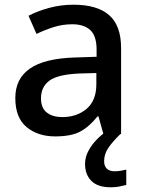

<svg xmlns="http://www.w3.org/2000/svg" viewBox="-20 -569 614 815"><path d="M292 -549Q393 -549 443.5 -504.5Q494 -460 494 -365V0H419L398 -75H394Q359 -31 320.5 -10.5Q282 10 214 10Q141 10 93 -29.5Q45 -69 45 -153Q45 -235 107 -278Q169 -321 298 -325L390 -328V-358Q390 -417 363 -441.5Q336 -466 287 -466Q246 -466 208 -454Q170 -442 135 -425L101 -502Q139 -522 188.5 -535.5Q238 -549 292 -549ZM317 -257Q225 -253 189.5 -226.5Q154 -200 154 -152Q154 -110 179 -91Q204 -72 244 -72Q306 -72 347.5 -107Q389 -142 389 -212V-259ZM422 115Q422 136 433.5 147Q445 158 465 158Q482 158 494.5 155.5Q507 153 516 151V216Q501 220 485.5 223Q470 226 450 226Q395 226 368 199Q341 172 341 127Q341 98 355.5 71Q370 44 392.5 21.5Q415 -1 438 -16L491 0Q458 32 440 58.5Q422 85 422 115Z"/></svg>

Font: Noto Sans Ol Chiki Medium
Style: Regular
Weight: 500
Designer: Monotype Design Team, Lewis McGuffie
Foundry: Monotype Imaging Inc.
Version: Version 2.003; ttfautohint (v1.8.4.7-5d5b)